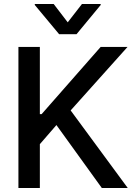

<svg xmlns="http://www.w3.org/2000/svg" viewBox="-20 -942 676 962"><path d="M72.3 -707H179.7V-370.1H188.5L484.4 -707H619.1L334 -388.7L620.1 0H490.2L262.7 -315.4L179.7 -219.7V0H72.3ZM319.3 -830.1 390.6 -921.9H484.4V-917L363.3 -770.5H276.4L154.3 -917V-921.9H249Z"/></svg>

Font: Pretendard Std Medium
Style: Regular
Weight: 500
Designer: Base glyphs from Inter by Rasmus Andersson; Hangeul glyphs from Noto Sans CJK(Source Han Sans) by Jang Soo-young and Kan
Foundry: Kil Hyung-jin
Version: Version 1.309